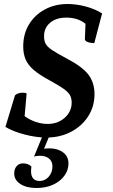

<svg xmlns="http://www.w3.org/2000/svg" viewBox="-20 -675 563 959"><path d="M212 12Q161 12 103.5 -3Q46 -18 7 -41L55 -199Q69 -212 94 -212Q108 -212 113 -208L103 -95Q127 -77 157.5 -66.5Q188 -56 218 -56Q269 -56 303.5 -87Q338 -118 338 -163Q338 -184 329.5 -199.5Q321 -215 297 -232Q273 -249 227 -274Q177 -301 148.5 -325.5Q120 -350 108 -378Q96 -406 96 -443Q96 -505 124.5 -552.5Q153 -600 203.5 -627.5Q254 -655 318 -655Q362 -655 408.5 -642.5Q455 -630 490 -608L451 -460Q430 -460 417 -465.5Q404 -471 404 -479L407 -556Q370 -587 311 -587Q261 -587 230.5 -561.5Q200 -536 200 -494Q200 -472 208 -456.5Q216 -441 240 -425Q264 -409 311 -384Q390 -343 421 -303Q452 -263 452 -205Q452 -143 420.5 -94Q389 -45 334.5 -16.5Q280 12 212 12ZM162 264Q112 264 81.5 244Q51 224 51 191Q51 169 63 155Q75 141 95 141Q121 141 137 157Q126 229 178 229Q205 229 223.5 207.5Q242 186 242 156Q242 131 225 117Q208 103 180 103Q162 103 150 107L194 0H228L200 68Q214 66 227 66Q268 66 295 86Q322 106 322 142Q322 175 301.5 203Q281 231 245 247.5Q209 264 162 264Z"/></svg>

Font: Petrona
Style: Bold Italic
Weight: 700
Italic angle: -9°
Designer: Ringo R. Seeber
Foundry: Ringo R. Seeber
Version: Version 2.001; ttfautohint (v1.8.3)